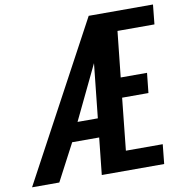

<svg xmlns="http://www.w3.org/2000/svg" viewBox="-152 -888 939 972"><g transform="rotate(-10 317.0 -402.5)"><path d="M-65.4 0 367.7 -805.2H698.2L688 -704.6H498L473.1 -469.7H608.4L597.7 -367.7H462.4L434.6 -100.1H624L613.8 0H293L313 -189.5H174.3L74.7 0ZM218.8 -286.1H323.2L352.5 -564.5Z"/></g></svg>

Font: Oswald
Style: Medium
Weight: 500
Designer: Vernon Adams
Foundry: Vernon Adams
Version: 3.0; ttfautohint (v0.94.23-7a4d-dirty) -l 8 -r 50 -G 150 -x 